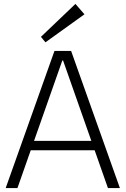

<svg xmlns="http://www.w3.org/2000/svg" viewBox="-20 -960 641 980"><path d="M258 -700H343L592 0H531L302 -651H298L69 0H9ZM124 -241H476V-193H124ZM411 -887 212 -744 189 -772 365 -940Z"/></svg>

Font: Pathway Extreme 8pt Thin 12pt
Style: Regular
Weight: 100
Version: Version 1.001;gftools[0.9.26]